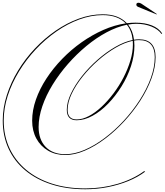

<svg xmlns="http://www.w3.org/2000/svg" viewBox="-38 -994 1200 1397"><path d="M709 -890Q825 -890 885 -825Q917 -829 948 -829Q1017 -829 1067 -809Q1117 -789 1142 -751L1137 -747Q1113 -781 1063.5 -801Q1014 -821 954 -821Q925 -821 894 -815Q929 -771 937 -705Q956 -708 974 -708Q1094 -708 1094 -578Q1094 -505 1064.5 -424Q1035 -343 984 -263.5Q933 -184 867 -112.5Q801 -41 727.5 14.5Q654 70 579.5 102Q505 134 437 134Q366 134 311.5 102Q257 70 226.5 14Q196 -42 196 -116Q196 -192 223.5 -270Q251 -348 300 -423Q349 -498 414.5 -565.5Q480 -633 556 -686.5Q632 -740 713.5 -776Q795 -812 877 -824Q819 -884 709 -884Q625 -884 539 -852.5Q453 -821 372.5 -765Q292 -709 222.5 -635Q153 -561 100.5 -475Q48 -389 18.5 -298Q-11 -207 -11 -117Q-11 -6 31.5 85Q74 176 152.5 241.5Q231 307 340 342Q449 377 583 377Q704 377 816.5 344Q929 311 1011 251L1018 255Q965 295 895 323.5Q825 352 745.5 367.5Q666 383 583 383Q447 383 336.5 347.5Q226 312 146.5 246Q67 180 24.5 88Q-18 -4 -18 -117Q-18 -209 11.5 -301.5Q41 -394 93.5 -480.5Q146 -567 216 -641Q286 -715 367.5 -771Q449 -827 536 -858.5Q623 -890 709 -890ZM243 -70Q243 22 294.5 75Q346 128 437 128Q504 128 577.5 96.5Q651 65 724 10Q797 -45 862.5 -116Q928 -187 979 -266.5Q1030 -346 1059 -425.5Q1088 -505 1088 -578Q1088 -702 974 -702Q957 -702 938 -699Q940 -681 940 -662Q940 -589 915 -512.5Q890 -436 846.5 -366Q803 -296 749 -240Q695 -184 635.5 -151.5Q576 -119 520 -119Q448 -119 448 -195Q448 -250 478 -313.5Q508 -377 558.5 -440.5Q609 -504 671.5 -559Q734 -614 800.5 -652.5Q867 -691 927 -703Q921 -770 885 -814Q813 -799 738 -759Q663 -719 591 -659.5Q519 -600 456 -528Q393 -456 345 -378Q297 -300 270 -221Q243 -142 243 -70ZM454 -195Q454 -125 520 -125Q562 -125 608.5 -149.5Q655 -174 700.5 -216.5Q746 -259 787.5 -314Q829 -369 860.5 -430Q892 -491 910.5 -553Q929 -615 929 -671Q929 -685 928 -697Q869 -685 803.5 -647Q738 -609 676 -554.5Q614 -500 563.5 -437Q513 -374 483.5 -311.5Q454 -249 454 -195ZM1101 -889 969 -943Q954 -949 954 -960Q954 -974 970 -974Q980 -974 991 -967L1103 -892Z"/></svg>

Font: Ballet 72pt
Style: Regular
Weight: 400
Designer: Maximiliano R. Sproviero
Foundry: Omnibus-Type
Version: Version 1.100; ttfautohint (v1.8.3)